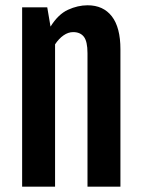

<svg xmlns="http://www.w3.org/2000/svg" viewBox="-20 -700 534 720"><path d="M63 -672.4H157.2L169.4 -600.6V-600.1Q198.2 -646.5 234.9 -663.3Q271.5 -680.2 308.6 -680.2Q367.2 -680.2 399.4 -638.7Q431.6 -597.2 431.6 -515.1V0H308.1V-500.5Q308.1 -544.9 294.4 -562.3Q280.8 -579.6 254.4 -579.6Q235.8 -579.6 218.3 -567.4Q200.7 -555.2 186.5 -533.7V0H63Z"/></svg>

Font: Fjalla One
Style: Regular
Weight: 400
Designer: Irina Smirnova, Eben Sorkin
Foundry: Sorkin Type
Version: Version 1.002; ttfautohint (v1.8.4.7-5d5b);gftools[0.9.25]